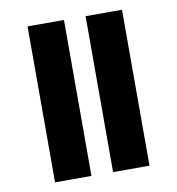

<svg xmlns="http://www.w3.org/2000/svg" viewBox="-73 -688 696 754"><g transform="rotate(-10 275.0 -311.0)"><path d="M86.3 0V-621.8H231.5V0ZM317.7 0V-621.8H462.9V0Z"/></g></svg>

Font: Playfair 144pt SemiExpanded Black
Style: Regular
Weight: 900
Width: 6
Designer: Claus Eggers Sørensen
Foundry: Claus Eggers Sørensen
Version: Version 2.203